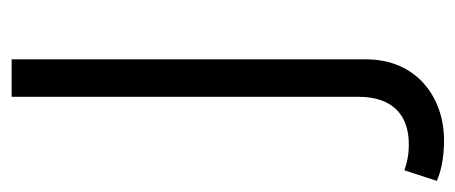

<svg xmlns="http://www.w3.org/2000/svg" viewBox="-252 -550 801 338"><g transform="rotate(90 149.0 -380.5)"><path d="M84 -624V0H149.9V-610.8C149.9 -667.5 179.2 -699.2 233.4 -699.2C255.4 -699.2 269.5 -694.8 279.3 -691.4L297.9 -748.5C284.7 -754.4 261.2 -761.2 226.6 -761.2C150.9 -761.2 84 -712.9 84 -624Z"/></g></svg>

Font: Raveo Light
Style: Regular
Weight: 300
Designer: Jakub Foglar, Rasmus Andersson (Inter)
Foundry: Jakubfoglar.com
Version: Version 1.100;Glyphs 3.2.3 (3260)